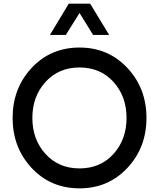

<svg xmlns="http://www.w3.org/2000/svg" viewBox="-20 -1020 870 1050"><path d="M253 -829 356 -1000H473L577 -829H489L415 -949L340 -829ZM415 10Q257 10 153 -101.5Q49 -213 49 -375Q49 -537 153 -648.5Q257 -760 415 -760Q572 -760 676.5 -648.5Q781 -537 781 -375Q781 -213 676.5 -101.5Q572 10 415 10ZM229 -178Q301 -99 415 -99Q529 -99 600.5 -178Q672 -257 672 -375Q672 -493 600.5 -572Q529 -651 415 -651Q301 -651 229 -572Q157 -493 157 -375Q157 -257 229 -178Z"/></svg>

Font: Orkney Medium
Style: Regular
Weight: 500
Designer: Samuel Oakes and Alfredo Marco Pradil
Foundry: Alfredo Marco Pradil
Version: 1.0; ttfautohint (v1.5)